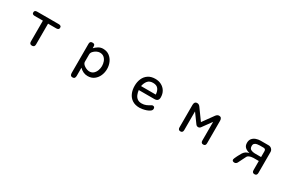

<svg xmlns="http://www.w3.org/2000/svg" viewBox="144 -1768 4712 3121"><g transform="rotate(30 2500.0 -207.0)"><path d="M500 2.9Q451.2 2.9 451.2 -47.9V-438.5H295.9Q275.4 -438.5 261.7 -447.3Q248 -456.1 248 -478.5Q248 -501 261.7 -509.8Q275.4 -518.6 295.9 -518.6H703.1Q723.6 -518.6 737.8 -509.8Q752 -501 752 -478.5Q752 -456.1 737.8 -447.3Q723.6 -438.5 703.1 -438.5H547.9V-47.9Q547.9 2.9 500 2.9Z M1328.1 120.1Q1301.8 120.1 1291.5 104Q1281.2 87.9 1281.2 63.5V-485.4Q1281.2 -533.2 1329.1 -533.2Q1356.4 -533.2 1365.7 -522Q1375 -510.7 1375.5 -492.7Q1376 -474.6 1376 -455.1Q1406.2 -487.3 1444.8 -510.3Q1483.4 -533.2 1528.3 -533.2Q1599.6 -533.2 1648.4 -496.6Q1697.3 -460 1722.7 -401.9Q1748 -343.8 1748 -278.3Q1748 -212.9 1722.7 -154.3Q1697.3 -95.7 1648.4 -58.6Q1599.6 -21.5 1528.3 -21.5Q1483.4 -21.5 1445.3 -39.6Q1407.2 -57.6 1376 -89.8V63.5Q1376 87.9 1365.7 104Q1355.5 120.1 1328.1 120.1ZM1514.6 -100.6Q1562.5 -100.6 1592.8 -128.4Q1623 -156.2 1637.7 -197.3Q1652.3 -238.3 1652.3 -279.3Q1652.3 -322.3 1637.7 -362.3Q1623 -402.3 1592.8 -427.7Q1562.5 -453.1 1513.7 -453.1Q1486.3 -453.1 1454.1 -437Q1421.9 -420.9 1398.9 -395Q1376 -369.1 1376 -338.9V-200.2Q1376 -179.7 1390.6 -161.6Q1405.3 -143.6 1427.2 -129.9Q1449.2 -116.2 1472.7 -108.4Q1496.1 -100.6 1514.6 -100.6Z M2516.6 2.9Q2434.6 2.9 2380.4 -32.2Q2326.2 -67.4 2298.8 -128.9Q2271.5 -190.4 2271.5 -267.6Q2271.5 -342.8 2297.9 -402.8Q2324.2 -462.9 2377.4 -498.5Q2430.7 -534.2 2509.8 -534.2Q2574.2 -534.2 2625 -506.8Q2675.8 -479.5 2705.1 -430.7Q2734.4 -381.8 2734.4 -316.4Q2734.4 -241.2 2658.2 -241.2H2364.3Q2369.1 -197.3 2384.8 -159.2Q2400.4 -121.1 2431.2 -98.1Q2461.9 -75.2 2511.7 -75.2Q2557.6 -75.2 2593.3 -90.8Q2628.9 -106.4 2652.8 -122.1Q2676.8 -137.7 2687.5 -137.7Q2727.5 -137.7 2727.5 -97.7Q2727.5 -71.3 2702.6 -52.2Q2677.7 -33.2 2642.1 -21Q2606.4 -8.8 2571.8 -2.9Q2537.1 2.9 2516.6 2.9ZM2364.3 -315.4H2640.6Q2637.7 -378.9 2607.4 -418.9Q2577.1 -459 2508.8 -459Q2442.4 -459 2409.2 -417.5Q2376 -376 2364.3 -315.4Z M3285.2 2.9Q3261.7 2.9 3251.5 -10.7Q3241.2 -24.4 3241.2 -45.9V-468.8Q3241.2 -497.1 3253.4 -515.1Q3265.6 -533.2 3295.9 -533.2Q3314.5 -533.2 3329.1 -522.9Q3343.8 -512.7 3353.5 -498L3500 -294.9L3646.5 -498Q3657.2 -512.7 3671.4 -522.9Q3685.5 -533.2 3704.1 -533.2Q3734.4 -533.2 3746.6 -515.1Q3758.8 -497.1 3758.8 -468.8V-45.9Q3758.8 -23.4 3748 -10.3Q3737.3 2.9 3713.9 2.9Q3690.4 2.9 3680.2 -10.7Q3669.9 -24.4 3669.9 -45.9V-397.5L3544.9 -225.6Q3527.3 -201.2 3500 -201.2Q3472.7 -201.2 3455.1 -225.6L3330.1 -397.5V-45.9Q3330.1 -23.4 3319.3 -10.3Q3308.6 2.9 3285.2 2.9Z M4300.8 3.9Q4282.2 3.9 4269 -3.4Q4255.9 -10.7 4255.9 -31.2Q4255.9 -38.1 4263.7 -56.6Q4271.5 -75.2 4280.8 -93.8Q4290 -112.3 4293 -118.2Q4311.5 -155.3 4328.1 -181.6Q4344.7 -208 4368.7 -226.1Q4392.6 -244.1 4434.6 -253.9Q4383.8 -264.6 4350.1 -293.5Q4316.4 -322.3 4316.4 -378.9Q4316.4 -428.7 4342.3 -459.5Q4368.2 -490.2 4408.7 -504.4Q4449.2 -518.6 4492.2 -518.6H4640.6Q4674.8 -518.6 4698.7 -495.6Q4722.7 -472.7 4722.7 -438.5V-45.9Q4722.7 -23.4 4711.9 -9.8Q4701.2 3.9 4676.8 3.9Q4652.3 3.9 4641.6 -9.8Q4630.9 -23.4 4630.9 -45.9V-217.8H4530.3Q4514.6 -217.8 4491.7 -213.4Q4468.8 -209 4448.7 -199.2Q4428.7 -189.5 4420.9 -173.8L4346.7 -25.4Q4339.8 -12.7 4327.1 -4.4Q4314.5 3.9 4300.8 3.9ZM4513.7 -292H4630.9V-402.3Q4630.9 -444.3 4588.9 -444.3H4519.5Q4495.1 -444.3 4469.2 -439.5Q4443.4 -434.6 4425.8 -419.4Q4408.2 -404.3 4408.2 -373Q4408.2 -325.2 4439.9 -308.6Q4471.7 -292 4513.7 -292Z"/></g></svg>

Font: Kosugi Maru
Style: Regular
Weight: 400
Designer: MOTOYA
Version: Version 4.002